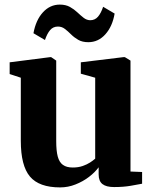

<svg xmlns="http://www.w3.org/2000/svg" viewBox="-20 -804 666 835"><path d="M476 9.5Q442 9.5 425.5 -3.5Q409 -16.5 409 -45.5V-76.5Q393 -54.5 366.8 -34.5Q340.5 -14.5 308.2 -1.8Q276 11 241.5 11Q150 11 110.2 -36.2Q70.5 -83.5 70.5 -191.5V-466L22 -482V-533L198 -555.5H202.5L224.5 -540.5V-190Q224.5 -148 231.2 -123Q238 -98 253.8 -86.8Q269.5 -75.5 296.5 -75.5Q320.5 -75.5 339.2 -82Q358 -88.5 371.5 -97.2Q385 -106 394 -114V-466L331.5 -483.5V-533L516.5 -555.5H523L547.5 -540.5V-58L598 -56V-5Q579.5 -1.5 548.2 4Q517 9.5 476 9.5ZM125.5 -659.5Q136 -717 166.8 -750.5Q197.5 -784 240 -784Q266 -784 284.2 -773.8Q302.5 -763.5 316.5 -750.2Q330.5 -737 343.5 -726.8Q356.5 -716.5 372 -716Q393 -716 406.2 -731.5Q419.5 -747 428.5 -774.5L478.5 -745Q469 -689 438.2 -654.8Q407.5 -620.5 364 -620.5Q338 -620.5 320.2 -630.8Q302.5 -641 289 -654.5Q275.5 -668 262.2 -678.2Q249 -688.5 232 -688.5Q211 -688.5 198 -673.2Q185 -658 175.5 -630Z"/></svg>

Font: Merriweather 48pt ExtraBold
Style: Regular
Weight: 800
Version: Version 2.100